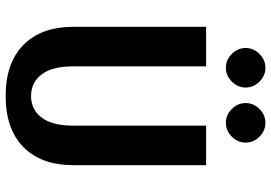

<svg xmlns="http://www.w3.org/2000/svg" viewBox="-160 -790 960 680"><g transform="rotate(90 320.0 -450.0)"><path d="M269 -791Q248 -770 220 -770Q192 -770 171 -791Q150 -812 150 -840Q150 -868 171 -889Q192 -910 220 -910Q248 -910 269 -889Q290 -868 290 -840Q290 -812 269 -791ZM464 -791Q443 -770 415 -770Q387 -770 366 -791Q345 -812 345 -840Q345 -868 366 -889Q387 -910 415 -910Q443 -910 464 -889Q485 -868 485 -840Q485 -812 464 -791ZM75 -230V-700H215V-230Q215 -155 243.5 -117.5Q272 -80 320 -80Q368 -80 396.5 -117.5Q425 -155 425 -230V-700H565V-230Q565 -116 501 -53Q437 10 320 10Q203 10 139 -53Q75 -116 75 -230Z"/></g></svg>

Font: Scada
Style: Bold
Weight: 700
Designer: Jovanny Lemonad
Foundry: Jovanny Lemonad
Version: Version 4.100;PS 004.100;hotconv 1.0.88;makeotf.lib2.5.64775